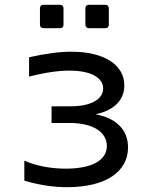

<svg xmlns="http://www.w3.org/2000/svg" viewBox="-20 -778 642 809"><path d="M163.1 -659.2H232.9C242.2 -659.2 247.6 -664.6 247.6 -673.8V-743.2C247.6 -752.4 242.2 -757.8 232.9 -757.8H163.1C153.8 -757.8 148.4 -752.4 148.4 -743.2V-673.8C148.4 -664.6 153.8 -659.2 163.1 -659.2ZM354.5 -659.2H423.8C433.1 -659.2 438.5 -664.6 438.5 -673.8V-743.2C438.5 -752.4 433.1 -757.8 423.8 -757.8H354.5C345.2 -757.8 339.8 -752.4 339.8 -743.2V-673.8C339.8 -664.6 345.2 -659.2 354.5 -659.2ZM263.2 10.7C425.3 10.7 519.5 -54.2 519.5 -156.7C519.5 -233.9 466.3 -281.2 382.3 -296.4C460 -312.5 503.9 -356 503.9 -418C503.9 -504.9 418.5 -560.1 281.7 -560.1C230 -560.1 170.9 -552.2 102.5 -536.6V-455.1C170.4 -472.7 226.6 -480.5 272.5 -480.5C364.3 -480.5 414.6 -449.7 414.6 -405.3C414.6 -361.3 366.2 -330.1 277.8 -330.1H197.3V-259.8H274.4C371.6 -259.8 430.2 -221.2 430.2 -163.1C430.2 -104 370.1 -67.4 256.8 -67.4C192.9 -67.4 131.8 -79.1 82.5 -101.1V-16.6C148.9 2.4 205.1 10.7 263.2 10.7Z"/></svg>

Font: Hack
Style: Regular
Weight: 400
Monospace: yes
Designer: Christopher Simpkins
Foundry: Christopher Simpkins
Version: Version 2.010